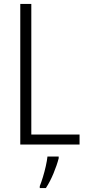

<svg xmlns="http://www.w3.org/2000/svg" viewBox="-20 -734 444 975"><path d="M83 0V-714H139V-51H384V0ZM278 70Q269 105 251.5 147Q234 189 213 221H182V211Q189 194 197.5 166.5Q206 139 212.5 110Q219 81 221 61H278Z"/></svg>

Font: Noto Sans Devanagari UI Condensed Light
Style: Regular
Weight: 300
Width: 3
Designer: Jelle Bosma - Monotype Design Team
Foundry: Monotype Imaging Inc.
Version: Version 2.004; ttfautohint (v1.8.4.7-5d5b)